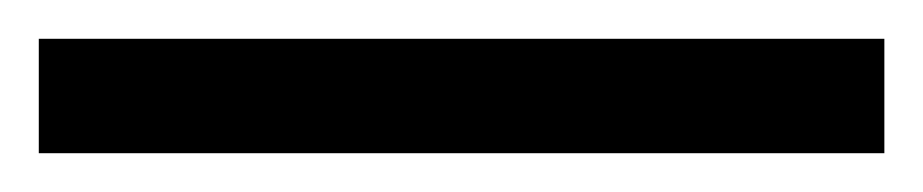

<svg xmlns="http://www.w3.org/2000/svg" viewBox="-25 63 476 99"><path d="M-5 142V83H431V142Z"/></svg>

Font: Noto Serif Myanmar SemiCondensed SemiBold
Style: Regular
Weight: 600
Width: 4
Designer: Ben Mitchell and the Monotype Design Team
Foundry: Monotype Imaging Inc.
Version: Version 2.106; ttfautohint (v1.8.4.7-5d5b)